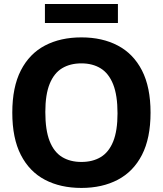

<svg xmlns="http://www.w3.org/2000/svg" viewBox="-20 -938 821 968"><path d="M390.5 9.5Q285 9.5 206.8 -31.5Q128.5 -72.5 85.2 -156.8Q42 -241 42 -370Q42 -499 85.2 -583.2Q128.5 -667.5 206.8 -708.5Q285 -749.5 390.5 -749.5Q496 -749.5 574.2 -708.2Q652.5 -667 695.8 -582.8Q739 -498.5 739 -370Q739 -241.5 695.8 -157.2Q652.5 -73 574 -31.8Q495.5 9.5 390.5 9.5ZM390.5 -121.5Q447.5 -121.5 488.2 -146.2Q529 -171 550.8 -225Q572.5 -279 572.5 -366.5Q572.5 -457.5 550.5 -512.8Q528.5 -568 487.8 -593.2Q447 -618.5 390.5 -618.5Q334 -618.5 293.2 -594Q252.5 -569.5 230.5 -515.5Q208.5 -461.5 208.5 -373.5Q208.5 -282 230.2 -226.8Q252 -171.5 292.8 -146.5Q333.5 -121.5 390.5 -121.5ZM206.5 -822V-918H574.5V-822Z"/></svg>

Font: Encode Sans SC
Style: Bold
Weight: 700
Version: Version 3.002